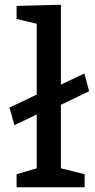

<svg xmlns="http://www.w3.org/2000/svg" viewBox="-20 -790 401 810"><path d="M237 -770V-433L336 -480L356 -405L237 -348V-80L337 -55V0H50V-55L135 -80V-307L41 -262L20 -336L135 -391V-690L50 -710V-765Z"/></svg>

Font: Bitter
Style: Regular
Weight: 400
Designer: Sol Matas
Foundry: Sol Matas
Version: Version 1.001